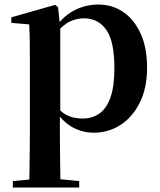

<svg xmlns="http://www.w3.org/2000/svg" viewBox="-20 -572 711 851"><path d="M36.9 259.3V230.8L146 220.1H225.4L331.1 230.8V259.3ZM109.4 259.3Q110.4 217.3 110.9 174.2Q111.4 131 111.9 89.9Q112.4 48.8 112.4 13.8V-308.7Q112.4 -358.5 111.9 -393Q111.4 -427.5 109.4 -463.8L30.2 -470.7V-495.2L224.2 -550.4L237.2 -540.9L245.8 -460.8L247.1 -455V-75.6L245.4 -63V13Q245.4 47.8 245.9 89.3Q246.4 130.8 246.9 174Q247.4 217.3 248.4 259.3ZM395.1 16.2Q347 16.2 303.7 -6.7Q260.4 -29.6 224.3 -82.3H212.1L230.6 -97.8Q258.5 -67.8 285.5 -57.3Q312.6 -46.7 347.1 -46.7Q387.7 -46.7 419.3 -67.9Q450.8 -89.1 468.9 -138.2Q487 -187.4 487 -270.1Q487 -389.4 450.9 -440.1Q414.8 -490.8 352.6 -490.8Q321.3 -490.8 291.4 -477.5Q261.5 -464.2 224 -421.1L209.1 -437.5H217.5Q255.3 -497.6 306.7 -524.8Q358.1 -551.9 415.6 -551.9Q477.4 -551.9 525.9 -519.1Q574.5 -486.2 603.2 -423.5Q631.9 -360.9 631.9 -271.4Q631.9 -182.3 600 -117.9Q568.1 -53.5 514.7 -18.6Q461.3 16.2 395.1 16.2Z"/></svg>

Font: Noto Serif TC
Style: Regular
Weight: 200
Designer: Ryoko NISHIZUKA 西塚涼子 (kana & ideographs); Frank Grießhammer (Latin, Greek & Cyrillic); Wenlong ZHANG 张文龙 (bopomofo); San
Foundry: Adobe
Version: Version 2.001;hotconv 1.1.0;makeotfexe 2.6.0